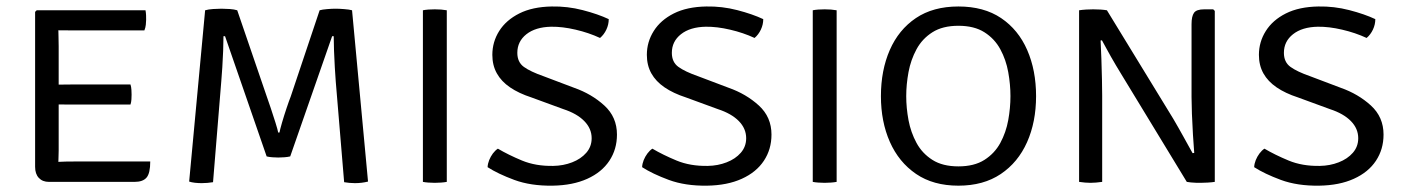

<svg xmlns="http://www.w3.org/2000/svg" viewBox="-20 -575 4430 607"><path d="M91 -537.5 96 -542.5H164.5V-481Q164.5 -471.5 165 -458Q165.5 -444.5 165.5 -428.5V-99Q165.5 -89.5 165 -78.8Q164.5 -68 164.5 -62.5V0H134.5Q114.5 0 102.8 -12.5Q91 -25 91 -47.5ZM392.5 -308Q395 -300 395.5 -291Q396 -282 396 -276Q396 -269.5 395.5 -260.8Q395 -252 392.5 -244.5H219Q209 -244.5 195.2 -244.5Q181.5 -244.5 166.8 -244.8Q152 -245 139 -245.5V-307Q152 -307.5 166.8 -307.5Q181.5 -307.5 195.2 -307.8Q209 -308 219 -308ZM440 -542.5Q441.5 -534.5 441.8 -526.8Q442 -519 442 -512.5Q442 -506 441 -496.8Q440 -487.5 436.5 -479H219Q209 -479 195.2 -479Q181.5 -479 166.8 -479.2Q152 -479.5 139 -480V-542.5ZM455 -64.5Q455 -27.5 443.5 -13.8Q432 0 405.5 0H140V-61.5Q151 -62.5 162.5 -63.2Q174 -64 187.8 -64.2Q201.5 -64.5 220.5 -64.5Z M628.5 -542.5Q639 -545.5 653.8 -546.5Q668.5 -547.5 680 -547.5Q692 -547.5 706.2 -546.5Q720.5 -545.5 730 -542.5L823.5 -269.5Q828 -257 836 -233.2Q844 -209.5 851 -187Q858 -164.5 859.5 -156H863.5Q865 -164.5 871.5 -187Q878 -209.5 886 -233.2Q894 -257 899 -269.5L990.5 -542.5Q999 -545 1014.2 -546.2Q1029.5 -547.5 1041 -547.5Q1052 -547.5 1068.2 -546.2Q1084.5 -545 1093 -542.5L1143.5 -1Q1124 4 1102 4Q1093.5 4 1085 3.2Q1076.5 2.5 1068 1L1041.5 -317Q1040 -335.5 1038.5 -361.8Q1037 -388 1036 -414.5Q1035 -441 1035 -460.5H1030L897.5 -80.5Q889 -78.5 879 -77.8Q869 -77 859.5 -77Q850.5 -77 840.8 -77.8Q831 -78.5 823 -80.5L691.5 -460.5H686.5Q686.5 -441 685.5 -414.5Q684.5 -388 682.8 -361.8Q681 -335.5 679.5 -317L653.5 1Q644.5 2.5 635.8 3.2Q627 4 617.5 4Q607.5 4 596.2 2.8Q585 1.5 578 -1Z M1317 -542.5Q1324 -544 1334.5 -544.8Q1345 -545.5 1354.5 -545.5Q1364.5 -545.5 1374.5 -544.8Q1384.5 -544 1392.5 -542.5V0Q1384.5 1.5 1374.5 2.2Q1364.5 3 1354.5 3Q1345 3 1334.5 2.2Q1324 1.5 1317 0Z M1521.5 -46.5Q1522 -57.5 1526.5 -68.8Q1531 -80 1538.2 -89.8Q1545.5 -99.5 1554 -105Q1587 -85.5 1630.2 -67.5Q1673.5 -49.5 1729 -50.5Q1761 -51 1788.8 -61.8Q1816.5 -72.5 1833.5 -92Q1850.5 -111.5 1850.5 -138Q1850.5 -168.5 1827.2 -192.2Q1804 -216 1761 -230L1660 -267Q1620 -280 1592.5 -298.8Q1565 -317.5 1550.8 -343Q1536.5 -368.5 1536.5 -401.5Q1536.5 -442.5 1558.2 -477Q1580 -511.5 1621.8 -532.5Q1663.5 -553.5 1724.5 -554.5Q1774 -555.5 1822.2 -543Q1870.5 -530.5 1904.5 -514.5Q1904.5 -497.5 1897 -481.5Q1889.5 -465.5 1877 -455Q1841.5 -471.5 1799.8 -481.2Q1758 -491 1722.5 -490.5Q1673 -489.5 1644.2 -466.8Q1615.5 -444 1615.5 -408Q1615.5 -378.5 1636.2 -363.5Q1657 -348.5 1698.5 -334L1795 -297.5Q1850.5 -278 1890.5 -241.5Q1930.5 -205 1930.5 -149.5Q1930.5 -103 1906.5 -66.8Q1882.5 -30.5 1836.8 -9.8Q1791 11 1727 12Q1658 13 1606 -6.2Q1554 -25.5 1521.5 -46.5Z M2010 -46.5Q2010.5 -57.5 2015 -68.8Q2019.5 -80 2026.8 -89.8Q2034 -99.5 2042.5 -105Q2075.5 -85.5 2118.8 -67.5Q2162 -49.5 2217.5 -50.5Q2249.5 -51 2277.2 -61.8Q2305 -72.5 2322 -92Q2339 -111.5 2339 -138Q2339 -168.5 2315.8 -192.2Q2292.5 -216 2249.5 -230L2148.5 -267Q2108.5 -280 2081 -298.8Q2053.5 -317.5 2039.2 -343Q2025 -368.5 2025 -401.5Q2025 -442.5 2046.8 -477Q2068.5 -511.5 2110.2 -532.5Q2152 -553.5 2213 -554.5Q2262.5 -555.5 2310.8 -543Q2359 -530.5 2393 -514.5Q2393 -497.5 2385.5 -481.5Q2378 -465.5 2365.5 -455Q2330 -471.5 2288.2 -481.2Q2246.5 -491 2211 -490.5Q2161.5 -489.5 2132.8 -466.8Q2104 -444 2104 -408Q2104 -378.5 2124.8 -363.5Q2145.5 -348.5 2187 -334L2283.5 -297.5Q2339 -278 2379 -241.5Q2419 -205 2419 -149.5Q2419 -103 2395 -66.8Q2371 -30.5 2325.2 -9.8Q2279.5 11 2215.5 12Q2146.5 13 2094.5 -6.2Q2042.5 -25.5 2010 -46.5Z M2549.5 -542.5Q2556.5 -544 2567 -544.8Q2577.5 -545.5 2587 -545.5Q2597 -545.5 2607 -544.8Q2617 -544 2625 -542.5V0Q2617 1.5 2607 2.2Q2597 3 2587 3Q2577.5 3 2567 2.2Q2556.5 1.5 2549.5 0Z M2845 -271Q2845 -234 2852.2 -195.2Q2859.5 -156.5 2877.5 -123.2Q2895.5 -90 2927.8 -69.5Q2960 -49 3010 -49Q3060 -49 3092.2 -69.5Q3124.5 -90 3142.5 -123.2Q3160.5 -156.5 3167.5 -195.2Q3174.5 -234 3174.5 -271Q3174.5 -308 3167.5 -347Q3160.5 -386 3142.5 -419.2Q3124.5 -452.5 3092.2 -473Q3060 -493.5 3010 -493.5Q2960 -493.5 2927.8 -473Q2895.5 -452.5 2877.5 -419.2Q2859.5 -386 2852.2 -347Q2845 -308 2845 -271ZM2765 -271Q2765 -352.5 2793 -416.8Q2821 -481 2875.5 -517.8Q2930 -554.5 3010 -554.5Q3090.5 -554.5 3145 -517.8Q3199.5 -481 3227.5 -416.8Q3255.5 -352.5 3255.5 -271Q3255.5 -189.5 3227 -125.5Q3198.5 -61.5 3143.8 -24.8Q3089 12 3010 12Q2930.5 12 2876 -25.2Q2821.5 -62.5 2793.2 -126.5Q2765 -190.5 2765 -271Z M3391.5 -542.5Q3401 -544 3413.5 -544.8Q3426 -545.5 3436 -545.5Q3447.5 -545.5 3459.2 -544.8Q3471 -544 3479.5 -542.5L3467.5 -448L3459.5 -447Q3461 -421.5 3462 -388.2Q3463 -355 3463.8 -323.8Q3464.5 -292.5 3464.5 -273V0Q3454.5 1.5 3445 2.2Q3435.5 3 3427.5 3Q3419.5 3 3410.2 2.2Q3401 1.5 3391.5 0ZM3524 -342Q3516 -355 3508 -368.5Q3500 -382 3492.5 -395.2Q3485 -408.5 3477.8 -421.8Q3470.5 -435 3463.5 -448L3429 -488L3479.5 -542.5L3689.5 -199Q3697.5 -185.5 3705.2 -171.8Q3713 -158 3720.8 -144Q3728.5 -130 3736 -116.5Q3743.5 -103 3750.5 -90.5L3782 -56.5L3732 0ZM3820.5 -540.5V0Q3810.5 1.5 3798.5 2.2Q3786.5 3 3776 3Q3768.5 3 3760.5 2.8Q3752.5 2.5 3745.2 1.8Q3738 1 3732 0L3747.5 -90.5L3755.5 -91.5Q3753.5 -115 3751.5 -148.8Q3749.5 -182.5 3748.2 -215.2Q3747 -248 3747 -268V-498.5Q3747 -523.5 3754.8 -534.5Q3762.5 -545.5 3787 -545.5H3815.5Z M3945 -46.5Q3945.5 -57.5 3950 -68.8Q3954.5 -80 3961.8 -89.8Q3969 -99.5 3977.5 -105Q4010.5 -85.5 4053.8 -67.5Q4097 -49.5 4152.5 -50.5Q4184.5 -51 4212.2 -61.8Q4240 -72.5 4257 -92Q4274 -111.5 4274 -138Q4274 -168.5 4250.8 -192.2Q4227.5 -216 4184.5 -230L4083.5 -267Q4043.5 -280 4016 -298.8Q3988.5 -317.5 3974.2 -343Q3960 -368.5 3960 -401.5Q3960 -442.5 3981.8 -477Q4003.5 -511.5 4045.2 -532.5Q4087 -553.5 4148 -554.5Q4197.5 -555.5 4245.8 -543Q4294 -530.5 4328 -514.5Q4328 -497.5 4320.5 -481.5Q4313 -465.5 4300.5 -455Q4265 -471.5 4223.2 -481.2Q4181.5 -491 4146 -490.5Q4096.5 -489.5 4067.8 -466.8Q4039 -444 4039 -408Q4039 -378.5 4059.8 -363.5Q4080.5 -348.5 4122 -334L4218.5 -297.5Q4274 -278 4314 -241.5Q4354 -205 4354 -149.5Q4354 -103 4330 -66.8Q4306 -30.5 4260.2 -9.8Q4214.5 11 4150.5 12Q4081.5 13 4029.5 -6.2Q3977.5 -25.5 3945 -46.5Z"/></svg>

Font: Signika SC
Style: Regular
Weight: 300
Designer: Anna Giedryś
Foundry: Anna Giedryś
Version: Version 2.000